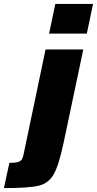

<svg xmlns="http://www.w3.org/2000/svg" viewBox="-129 -763 496 982"><path d="M122 -591 154 -743H347L315 -591ZM-7 20 104 -510H297L197 -36Q172 83 145.5 129Q119 175 68 187Q17 199 -109 199L-81 70Q-50 70 -35.5 65Q-21 60 -16 50.5Q-11 41 -7 20Z"/></svg>

Font: Saira Semi Condensed Black
Style: Italic
Weight: 900
Width: 4
Italic angle: -12°
Designer: Hector Gatti with collaboration of the Omnibus-Type team
Foundry: Omnibus-Type
Version: Version 1.001; ttfautohint (v1.8)